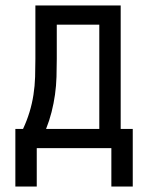

<svg xmlns="http://www.w3.org/2000/svg" viewBox="-20 -540 540 700"><path d="M36 140V-70H64Q78 -100 87.5 -131Q97 -162 102 -194.5Q107 -227 108 -259.5Q109 -292 109 -325V-520H420V-70H464V140H386V0H114V140ZM148 -70H342V-450H187V-325Q187 -293 186 -260Q185 -227 180.5 -195Q176 -163 168 -131.5Q160 -100 148 -70Z"/></svg>

Font: Iosevka Term SS14
Style: Regular
Weight: 400
Monospace: yes
Designer: Belleve Invis
Foundry: Belleve Invis
Version: Version 24.1.1; ttfautohint (v1.8.4)